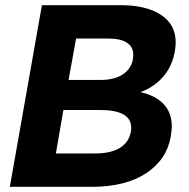

<svg xmlns="http://www.w3.org/2000/svg" viewBox="-20 -722 731 742"><path d="M18 0H334Q466 0 545.5 -53Q625 -106 640 -195Q644 -221 644 -233Q644 -285 613.5 -318.5Q583 -352 523 -366Q577 -386 611.5 -426.5Q646 -467 656 -525Q659 -543 659 -558Q659 -628 601.5 -665Q544 -702 447 -702H142ZM274 -573H399Q446 -573 470.5 -557Q495 -541 495 -510Q495 -466 461.5 -439.5Q428 -413 368 -413H245ZM225 -297H365Q487 -297 487 -229Q487 -219 486 -214Q479 -173 444 -151Q409 -129 348 -129H196Z"/></svg>

Font: Geom Bold
Style: Bold Italic
Weight: 700
Italic angle: -10°
Version: Version 1.102